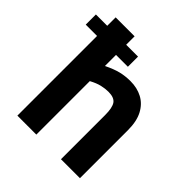

<svg xmlns="http://www.w3.org/2000/svg" viewBox="-197 -790 916 916"><g transform="rotate(45 261.5 -331.5)"><path d="M61.8 0V-537.7H-14.6V-606.2H61.8V-663.1H189.7V-606.2H269.7V-537.7H189.7V-462.9Q230.5 -482.8 261.1 -490.4Q291.6 -498.1 327.7 -498.1Q372.6 -498.1 407.9 -479.4Q443.1 -460.7 463.5 -422.2Q483.9 -383.6 483.9 -323.7V0H355.9V-298.4Q355.9 -347.6 341.7 -367.8Q327.5 -387.9 288.6 -387.9Q267.4 -387.9 243.2 -382.3Q219.1 -376.7 189.7 -360.8V0Z"/></g></svg>

Font: Anaheim
Style: Regular
Weight: 400
Designer: Vernon Adams
Foundry: Vernon Adams
Version: Version 2.001